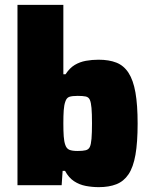

<svg xmlns="http://www.w3.org/2000/svg" viewBox="-20 -763 624 791"><path d="M387 8Q360 8 333.5 3Q307 -2 285 -16.5Q263 -31 248 -59H238L234 0H52V-743H241V-457H250Q267 -483 288 -495.5Q309 -508 334 -512.5Q359 -517 386 -517Q429 -517 459.5 -505Q490 -493 509.5 -463Q529 -433 538 -382Q547 -331 547 -254Q547 -176 538 -125Q529 -74 509.5 -45Q490 -16 459.5 -4Q429 8 387 8ZM300 -141Q321 -141 333 -144Q345 -147 350 -157.5Q355 -168 357 -191.5Q359 -215 359 -255Q359 -295 357 -318Q355 -341 350 -352Q345 -363 333 -365.5Q321 -368 300 -368Q277 -368 265.5 -364Q254 -360 249 -344Q244 -330 242.5 -308.5Q241 -287 241 -255Q241 -223 242.5 -201.5Q244 -180 249 -166Q254 -151 265.5 -146Q277 -141 300 -141Z"/></svg>

Font: Saira Thin ExtraBold
Style: Regular
Weight: 800
Version: Version 1.101